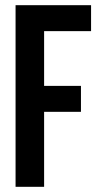

<svg xmlns="http://www.w3.org/2000/svg" viewBox="-20 -720 384 740"><path d="M150 -600V-389H292V-289H150V0H40V-700H331V-600Z"/></svg>

Font: Bebas Neue
Style: Regular
Weight: 400
Designer: Ryoichi Tsunekawa
Foundry: Ryoichi Tsunekawa
Version: Version 1.400